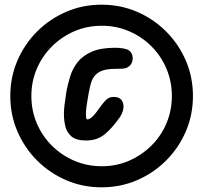

<svg xmlns="http://www.w3.org/2000/svg" viewBox="-20 -720 872 820"><path d="M414 80Q333 80 262.5 49.5Q192 19 138.5 -34.5Q85 -88 54.5 -158.5Q24 -229 24 -310Q24 -391 54.5 -461.5Q85 -532 138.5 -585.5Q192 -639 262.5 -669.5Q333 -700 414 -700Q495 -700 565.5 -669.5Q636 -639 689.5 -585.5Q743 -532 773.5 -461.5Q804 -391 804 -310Q804 -229 773.5 -158.5Q743 -88 689.5 -34.5Q636 19 565.5 49.5Q495 80 414 80ZM415 -10Q477 -10 531 -33.5Q585 -57 626.5 -98Q668 -139 691 -193.5Q714 -248 714 -310Q714 -372 691 -426.5Q668 -481 627 -522Q586 -563 531.5 -586.5Q477 -610 415 -610Q352 -610 297.5 -586.5Q243 -563 201.5 -521.5Q160 -480 137 -426Q114 -372 114 -310Q114 -247 137.5 -192.5Q161 -138 202.5 -97Q244 -56 298.5 -33Q353 -10 415 -10ZM348 -120Q305 -120 285 -137.5Q265 -155 259 -180.5Q253 -206 253 -231Q253 -250 255.5 -271.5Q258 -293 261 -310Q264 -327 264 -331Q270 -362 280 -394.5Q290 -427 311.5 -454.5Q333 -482 371.5 -499Q410 -516 472 -516Q488 -516 504 -513.5Q520 -511 527 -507Q548 -494 546.5 -468.5Q545 -443 524 -432Q515 -427 499 -426.5Q483 -426 472 -426Q438 -426 417.5 -418.5Q397 -411 385.5 -397.5Q374 -384 368.5 -365Q363 -346 359 -323Q357 -311 354 -294.5Q351 -278 349 -262Q347 -246 347 -233Q347 -223 348 -216.5Q349 -210 353 -210Q362 -210 375 -222Q388 -234 416 -274Q429 -291 439.5 -298.5Q450 -306 466 -306Q483 -306 493 -298.5Q503 -291 506 -277Q509 -266 506 -251.5Q503 -237 493 -221Q458 -171 426 -145.5Q394 -120 348 -120Z"/></svg>

Font: Edu QLD Beginners
Style: Regular
Weight: 400
Designer: Tina and Corey Anderson
Foundry: Google for Education
Version: Version 1.001